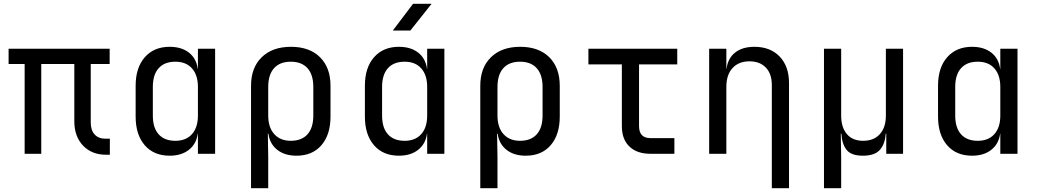

<svg xmlns="http://www.w3.org/2000/svg" viewBox="-20 -805 5440 1005"><path d="M536 5Q460 5 414.5 -43Q369 -91 369 -170V-470H196V0H109V-470H25V-550H554V-470H455V-164Q455 -123 475.5 -101Q496 -79 531 -79H555V5Z M868 10Q785 10 737.5 -45Q690 -100 690 -195V-356Q690 -451 738 -505.5Q786 -560 868 -560Q930 -560 969 -529.5Q1008 -499 1015 -445H1016V-550H1106V0H1016V-105H1015Q1008 -52 969 -21Q930 10 868 10ZM898 -68Q954 -68 985 -103Q1016 -138 1016 -200V-350Q1016 -412 985 -447Q954 -482 898 -482Q841 -482 810.5 -448Q780 -414 780 -350V-200Q780 -136 810.5 -102Q841 -68 898 -68Z M1294 180V-356Q1294 -451 1350 -505.5Q1406 -560 1503 -560Q1600 -560 1655 -505.5Q1710 -451 1710 -356V-195Q1710 -100 1662.5 -45Q1615 10 1532 10Q1470 10 1431 -21Q1392 -52 1385 -105H1382L1384 20V180ZM1502 -68Q1559 -68 1589.5 -102Q1620 -136 1620 -200V-350Q1620 -414 1589.5 -448Q1559 -482 1502 -482Q1445 -482 1414.5 -448Q1384 -414 1384 -350V-200Q1384 -138 1415.5 -103Q1447 -68 1502 -68Z M2036 -645 2142 -785H2239L2128 -645ZM2068 10Q1985 10 1937.5 -45Q1890 -100 1890 -195V-356Q1890 -451 1938 -505.5Q1986 -560 2068 -560Q2130 -560 2169 -529.5Q2208 -499 2215 -445H2216V-550H2306V0H2216V-105H2215Q2208 -52 2169 -21Q2130 10 2068 10ZM2098 -68Q2154 -68 2185 -103Q2216 -138 2216 -200V-350Q2216 -412 2185 -447Q2154 -482 2098 -482Q2041 -482 2010.5 -448Q1980 -414 1980 -350V-200Q1980 -136 2010.5 -102Q2041 -68 2098 -68Z M2494 180V-356Q2494 -451 2550 -505.5Q2606 -560 2703 -560Q2800 -560 2855 -505.5Q2910 -451 2910 -356V-195Q2910 -100 2862.5 -45Q2815 10 2732 10Q2670 10 2631 -21Q2592 -52 2585 -105H2582L2584 20V180ZM2702 -68Q2759 -68 2789.5 -102Q2820 -136 2820 -200V-350Q2820 -414 2789.5 -448Q2759 -482 2702 -482Q2645 -482 2614.5 -448Q2584 -414 2584 -350V-200Q2584 -138 2615.5 -103Q2647 -68 2702 -68Z M3385 0Q3314 0 3274.5 -38Q3235 -76 3235 -145V-468H3060V-550H3525V-468H3325V-145Q3325 -82 3385 -82H3510V0Z M3692 0V-550H3782V-445H3783Q3790 -500 3828 -530Q3866 -560 3929 -560Q4012 -560 4061 -509Q4110 -458 4110 -370V180H4020V-360Q4020 -419 3988.5 -451.5Q3957 -484 3903 -484Q3847 -484 3814.5 -449Q3782 -414 3782 -350V0Z M4293 180V-550H4383V-200Q4383 -138 4413 -103Q4443 -68 4498 -68Q4554 -68 4585.5 -103Q4617 -138 4617 -200V-550H4707V0H4619V-105H4616Q4613 -52 4586 -21Q4559 10 4497 10Q4435 10 4411 -21Q4387 -52 4384 -105H4381L4383 20V180Z M5068 10Q4985 10 4937.5 -45Q4890 -100 4890 -195V-356Q4890 -451 4938 -505.5Q4986 -560 5068 -560Q5130 -560 5169 -529.5Q5208 -499 5215 -445H5216V-550H5306V0H5216V-105H5215Q5208 -52 5169 -21Q5130 10 5068 10ZM5098 -68Q5154 -68 5185 -103Q5216 -138 5216 -200V-350Q5216 -412 5185 -447Q5154 -482 5098 -482Q5041 -482 5010.5 -448Q4980 -414 4980 -350V-200Q4980 -136 5010.5 -102Q5041 -68 5098 -68Z"/></svg>

Font: NKDuy Mono
Style: Regular
Weight: 400
Monospace: yes
Designer: NKDuy
Foundry: NKDuy
Version: Version 2.251; ttfautohint (v1.8.4.7-5d5b)